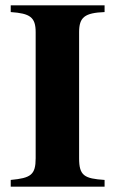

<svg xmlns="http://www.w3.org/2000/svg" viewBox="-20 -696 429 716"><path d="M113 -106C113 -44 95 -32 20 -25V0H370V-25C294 -30 275 -41 275 -106V-576C275 -632 296 -648 370 -651V-676H20V-651C92 -646 113 -632 113 -576Z"/></svg>

Font: XITS Math
Style: Bold
Weight: 700
Designer: MicroPress Inc., with final additions and corrections provided by Coen Hoffman, Elsevier (retired)
Version: Version 1.302